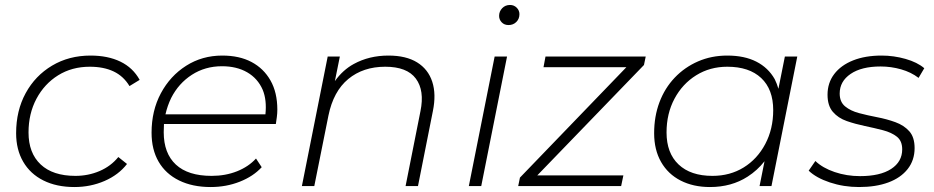

<svg xmlns="http://www.w3.org/2000/svg" viewBox="-20 -750 3765 774"><path d="M280 4Q208 4 155 -22.5Q102 -49 73.5 -98Q45 -147 45 -213Q45 -304 83.5 -374.5Q122 -445 190 -485.5Q258 -526 345 -526Q415 -526 465.5 -501.5Q516 -477 543 -428L502 -403Q478 -443 438 -462Q398 -481 342 -481Q270 -481 214.5 -446.5Q159 -412 127 -352Q95 -292 95 -216Q95 -133 144 -87Q193 -41 284 -41Q336 -41 381.5 -60.5Q427 -80 457 -117L492 -89Q458 -45 401.5 -20.5Q345 4 280 4Z M829 4Q756 4 702 -22.5Q648 -49 619.5 -98Q591 -147 591 -215Q591 -304 628.5 -374Q666 -444 730.5 -485Q795 -526 876 -526Q945 -526 994 -500Q1043 -474 1070.5 -425.5Q1098 -377 1098 -308Q1098 -293 1096 -278Q1094 -263 1092 -250H641Q640 -234 640 -217Q640 -132 689 -86.5Q738 -41 833 -41Q889 -41 935.5 -59.5Q982 -78 1012 -111L1035 -76Q1001 -39 946.5 -17.5Q892 4 829 4ZM647 -289H1050Q1056 -347 1039 -388Q1019 -434 976.5 -458.5Q934 -483 875 -483Q807 -483 753.5 -448.5Q700 -414 670 -355Q655 -324 647 -289Z M1546 -526Q1617 -526 1661.5 -498.5Q1706 -471 1722.5 -420.5Q1739 -370 1725 -302L1665 0H1615L1675 -302Q1692 -385 1656.5 -433Q1621 -481 1533 -481Q1444 -481 1384 -431.5Q1324 -382 1304 -284L1247 0H1197L1301 -522H1350L1330 -423Q1362 -468 1406 -492Q1468 -526 1546 -526Z M1870 0 1974 -522H2024L1920 0ZM2030 -649Q2013 -649 2002.5 -660Q1992 -671 1992 -686Q1992 -704 2004.5 -717Q2017 -730 2036 -730Q2052 -730 2063 -719Q2074 -708 2074 -693Q2074 -674 2061.5 -661.5Q2049 -649 2030 -649Z M2069 0 2076 -34 2505 -479H2171L2179 -522H2583L2576 -488L2146 -43H2493L2484 0Z M2842 4Q2775 4 2724 -22Q2673 -48 2645 -97Q2617 -146 2617 -213Q2617 -281 2638.5 -338Q2660 -395 2700 -437Q2740 -479 2794 -502.5Q2848 -526 2912 -526Q2981 -526 3029 -501.5Q3077 -477 3103 -431Q3112 -413 3118 -392L3144 -522H3194L3090 0H3042L3062 -100Q3033 -63 2994 -38Q2929 4 2842 4ZM2852 -41Q2923 -41 2978 -75Q3033 -109 3065 -169.5Q3097 -230 3097 -306Q3097 -390 3048.5 -435.5Q3000 -481 2912 -481Q2842 -481 2786.5 -446.5Q2731 -412 2699 -352Q2667 -292 2667 -216Q2667 -133 2715.5 -87Q2764 -41 2852 -41Z M3443 4Q3381 4 3325.5 -14.5Q3270 -33 3240 -62L3267 -101Q3296 -73 3344.5 -56.5Q3393 -40 3447 -40Q3528 -40 3572.5 -69Q3617 -98 3617 -148Q3617 -182 3595.5 -199Q3574 -216 3539.5 -225Q3505 -234 3466.5 -242Q3428 -250 3393.5 -262Q3359 -274 3337.5 -299Q3316 -324 3316 -368Q3316 -416 3343 -451.5Q3370 -487 3419 -506.5Q3468 -526 3534 -526Q3583 -526 3630.5 -512.5Q3678 -499 3706 -475L3683 -436Q3653 -459 3612.5 -470.5Q3572 -482 3530 -482Q3453 -482 3409 -452Q3365 -422 3365 -373Q3365 -339 3387 -321Q3409 -303 3443 -294Q3477 -285 3516 -277.5Q3555 -270 3589.5 -257.5Q3624 -245 3645.5 -221Q3667 -197 3667 -153Q3667 -104 3639 -68.5Q3611 -33 3561 -14.5Q3511 4 3443 4Z"/></svg>

Font: Montserrat Thin Light
Style: Italic
Weight: 300
Italic angle: -11.3°
Version: Version 9.000